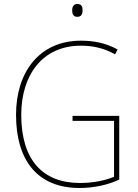

<svg xmlns="http://www.w3.org/2000/svg" viewBox="-20 -928 687 958"><path d="M366 -908C346 -908 340 -892 340 -876C340 -859 346 -844 365 -844C386 -844 392 -858 392 -877C392 -893 388 -908 366 -908ZM342 -350V-325H549V-46C503 -27 444 -15 379 -15C193 -15 86 -130 86 -355C86 -555 193 -700 383 -700C439 -700 495 -690 554 -657L567 -681C509 -713 449 -725 384 -725C177 -725 60 -569 60 -355C60 -129 166 10 377 10C444 10 516 -4 575 -32V-350Z"/></svg>

Font: Noto Sans Arabic UI SmCn Th
Style: Regular
Weight: 100
Width: 4
Designer: Monotype Design Team, Nadine Chahine and Nizar Qandah
Foundry: Monotype Imaging Inc.
Version: Version 2.010